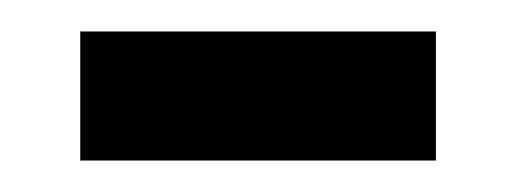

<svg xmlns="http://www.w3.org/2000/svg" viewBox="-20 -330 328 122"><path d="M31 -228V-310H257V-228Z"/></svg>

Font: Noto Sans Khmer Condensed
Style: Regular
Weight: 400
Width: 3
Designer: Danh Hong and the Monotype Design Team
Foundry: Monotype Imaging Inc.
Version: Version 2.004